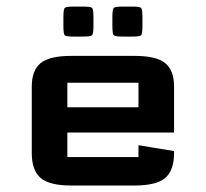

<svg xmlns="http://www.w3.org/2000/svg" viewBox="-20 -573 636 593"><path d="M359.9 -460Q335.4 -460 331.3 -464.1Q327.1 -468.3 327.1 -492.7V-520Q327.1 -544.4 331.3 -548.6Q335.4 -552.7 359.9 -552.7H387.2Q411.6 -552.7 415.8 -548.6Q419.9 -544.4 419.9 -520V-492.7Q419.9 -468.3 415.8 -464.1Q411.6 -460 387.2 -460ZM208.5 -460Q184.1 -460 179.9 -464.1Q175.8 -468.3 175.8 -492.7V-520Q175.8 -544.4 179.9 -548.6Q184.1 -552.7 208.5 -552.7H235.8Q260.3 -552.7 264.4 -548.6Q268.6 -544.4 268.6 -520V-492.7Q268.6 -468.3 264.4 -464.1Q260.3 -460 235.8 -460ZM517.6 -106.4V-100.1Q517.6 -46.9 490.2 -23.4Q462.9 0 395.5 0H200.2Q132.8 0 105.5 -23.4Q78.1 -46.9 78.1 -100.1V-305.2Q78.1 -355.5 105.2 -377.9Q132.3 -400.4 200.2 -400.4H395.5Q463.4 -400.4 490.5 -377.9Q517.6 -355.5 517.6 -305.2V-163.6H188V-87.9H407.7V-124.5ZM407.7 -241.7V-317.4H188V-241.7Z"/></svg>

Font: Squarish Sans CT
Style: Regular
Weight: 400
Version: Version 0.9